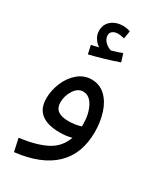

<svg xmlns="http://www.w3.org/2000/svg" viewBox="-226 -761 898 1069"><g transform="rotate(30 223.5 -226.5)"><path d="M392 -91Q392 49 307.5 130Q223 211 58 230L40 148Q147 134 211 101Q275 68 300 -2Q266 8 223 8Q145 8 104.5 -23.5Q64 -55 64 -119Q64 -171 85 -221.5Q106 -272 144.5 -304.5Q183 -337 232 -337Q283 -337 319.5 -303Q356 -269 374 -212.5Q392 -156 392 -91ZM314 -83V-97Q314 -162 289.5 -208.5Q265 -255 224 -255Q190 -255 166.5 -218.5Q143 -182 143 -139Q143 -71 232 -71Q277 -71 314 -83ZM325 -501Q289 -488 236.5 -472.5Q184 -457 142 -447L130 -501Q149 -506 177 -512Q156 -526 143 -547Q130 -568 130 -592Q130 -635 160 -659Q190 -683 233 -683Q256 -683 280 -675L272 -625Q246 -631 233 -631Q210 -631 197 -621.5Q184 -612 184 -595Q184 -572 202 -554Q220 -536 242 -530Q286 -542 309 -552Z"/></g></svg>

Font: Noto Sans Arabic
Style: Regular
Weight: 400
Designer: Nadine Chahine
Foundry: Monotype Imaging Inc.
Version: Version 1.001